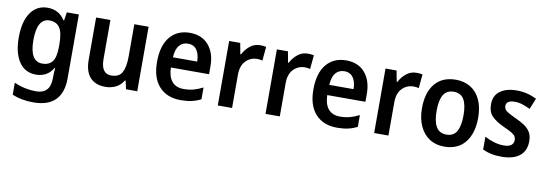

<svg xmlns="http://www.w3.org/2000/svg" viewBox="-59 -950 4507 1589"><g transform="rotate(10 2195.0 -156.0)"><path d="M239 -552Q284 -552 320.5 -533Q357 -514 384 -472H389L400 -542H501V-4Q501 115 440 177.5Q379 240 255 240Q204 240 160.5 232Q117 224 77 207V106Q121 126 168 136Q215 146 261 146Q320 146 350.5 113.5Q381 81 381 13V0Q381 -17 382 -37Q383 -57 385 -72H381Q354 -28 317.5 -9Q281 10 236 10Q145 10 94.5 -64Q44 -138 44 -269Q44 -403 95.5 -477.5Q147 -552 239 -552ZM271 -451Q167 -451 167 -268Q167 -89 273 -89Q330 -89 357.5 -126Q385 -163 385 -250V-271Q385 -368 357.5 -409.5Q330 -451 271 -451Z M1087 -542V0H993L977 -70H971Q947 -29 907 -9.5Q867 10 820 10Q736 10 691 -39.5Q646 -89 646 -189V-542H766V-215Q766 -91 851 -91Q918 -91 942.5 -137Q967 -183 967 -271V-542Z M1433 -552Q1534 -552 1591 -486Q1648 -420 1648 -308V-242H1327Q1329 -165 1363 -125Q1397 -85 1460 -85Q1506 -85 1543.5 -95Q1581 -105 1622 -126V-27Q1585 -8 1545 1Q1505 10 1453 10Q1337 10 1271.5 -62Q1206 -134 1206 -267Q1206 -406 1267 -479Q1328 -552 1433 -552ZM1433 -461Q1388 -461 1360.5 -428.5Q1333 -396 1329 -328H1533Q1533 -386 1508.5 -423.5Q1484 -461 1433 -461Z M2024 -552Q2035 -552 2048.5 -551Q2062 -550 2074 -547L2063 -430Q2054 -433 2041.5 -434.5Q2029 -436 2020 -436Q1963 -436 1923.5 -396Q1884 -356 1884 -280V0H1764V-542H1857L1874 -450H1880Q1901 -492 1938 -522Q1975 -552 2024 -552Z M2425 -552Q2436 -552 2449.5 -551Q2463 -550 2475 -547L2464 -430Q2455 -433 2442.5 -434.5Q2430 -436 2421 -436Q2364 -436 2324.5 -396Q2285 -356 2285 -280V0H2165V-542H2258L2275 -450H2281Q2302 -492 2339 -522Q2376 -552 2425 -552Z M2747 -552Q2848 -552 2905 -486Q2962 -420 2962 -308V-242H2641Q2643 -165 2677 -125Q2711 -85 2774 -85Q2820 -85 2857.5 -95Q2895 -105 2936 -126V-27Q2899 -8 2859 1Q2819 10 2767 10Q2651 10 2585.5 -62Q2520 -134 2520 -267Q2520 -406 2581 -479Q2642 -552 2747 -552ZM2747 -461Q2702 -461 2674.5 -428.5Q2647 -396 2643 -328H2847Q2847 -386 2822.5 -423.5Q2798 -461 2747 -461Z M3338 -552Q3349 -552 3362.5 -551Q3376 -550 3388 -547L3377 -430Q3368 -433 3355.5 -434.5Q3343 -436 3334 -436Q3277 -436 3237.5 -396Q3198 -356 3198 -280V0H3078V-542H3171L3188 -450H3194Q3215 -492 3252 -522Q3289 -552 3338 -552Z M3904 -272Q3904 -143 3843 -66.5Q3782 10 3667 10Q3595 10 3542.5 -24.5Q3490 -59 3461 -122.5Q3432 -186 3432 -272Q3432 -404 3493.5 -478Q3555 -552 3669 -552Q3739 -552 3792 -520Q3845 -488 3874.5 -425Q3904 -362 3904 -272ZM3555 -272Q3555 -183 3582 -137Q3609 -91 3669 -91Q3728 -91 3754.5 -137Q3781 -183 3781 -272Q3781 -361 3754.5 -406Q3728 -451 3668 -451Q3609 -451 3582 -406Q3555 -361 3555 -272Z M4354 -156Q4354 -74 4300.5 -32Q4247 10 4149 10Q4099 10 4061.5 2Q4024 -6 3990 -22V-130Q4024 -111 4067 -98Q4110 -85 4150 -85Q4194 -85 4214 -101Q4234 -117 4234 -145Q4234 -160 4227 -173Q4220 -186 4197 -201Q4174 -216 4127 -236Q4058 -268 4023.5 -303Q3989 -338 3989 -404Q3989 -476 4041 -514Q4093 -552 4181 -552Q4268 -552 4348 -512L4310 -420Q4277 -436 4246 -446.5Q4215 -457 4180 -457Q4108 -457 4108 -409Q4108 -393 4116.5 -380.5Q4125 -368 4148 -355Q4171 -342 4214 -322Q4256 -303 4287.5 -281.5Q4319 -260 4336.5 -230.5Q4354 -201 4354 -156Z"/></g></svg>

Font: Noto Sans Sinhala SemiCondensed SemiBold
Style: Regular
Weight: 600
Width: 4
Designer: Jelle Bosma - Monotype Design Team
Foundry: Monotype Imaging Inc.
Version: Version 2.006; ttfautohint (v1.8.4.7-5d5b)